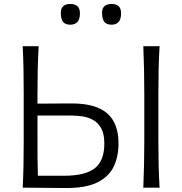

<svg xmlns="http://www.w3.org/2000/svg" viewBox="-20 -946 919 968"><path d="M314.5 2Q248.5 2 195.2 1Q142 0 94.5 0Q97.5 -60 98.5 -115.2Q99.5 -170.5 99.5 -236.5V-475Q99.5 -541 98.5 -597Q97.5 -653 94.5 -713H175Q171.5 -653 170.2 -597Q169 -541 169 -475V-423.5Q200 -423.5 244 -424Q288 -424.5 342.5 -424.5Q462 -424.5 519.8 -375Q577.5 -325.5 577.5 -222.5Q577.5 -158 553.8 -107.2Q530 -56.5 472.5 -27.2Q415 2 314.5 2ZM171 -60H305Q408.5 -60 457.2 -97.2Q506 -134.5 506 -222.5Q506 -271 490.2 -299.2Q474.5 -327.5 449 -341.5Q423.5 -355.5 394.2 -359.5Q365 -363.5 338 -363.5H169V-247Q169 -196 169.2 -151Q169.5 -106 171 -60ZM702.5 0Q705 -60 706.2 -115.2Q707.5 -170.5 707.5 -236.5V-475Q707.5 -541 706.2 -597Q705 -653 702.5 -713H784.5Q781 -653 779.8 -597Q778.5 -541 778.5 -475V-236.5Q778.5 -170.5 779.8 -115.2Q781 -60 784.5 0ZM542 -821.5Q518 -821.5 506.2 -835.5Q494.5 -849.5 494.5 -881.5Q494.5 -926 543 -926Q590.5 -926 590.5 -879Q590.5 -821.5 542 -821.5ZM334 -821.5Q310 -821.5 298.2 -835.5Q286.5 -849.5 286.5 -881.5Q286.5 -926 335 -926Q383 -926 383 -879Q383 -821.5 334 -821.5Z"/></svg>

Font: Commissioner Flair Light
Style: Regular
Weight: 300
Designer: Kostas Bartsokas
Foundry: Kostas Bartsokas
Version: Version 1.000; ttfautohint (v1.8.3)